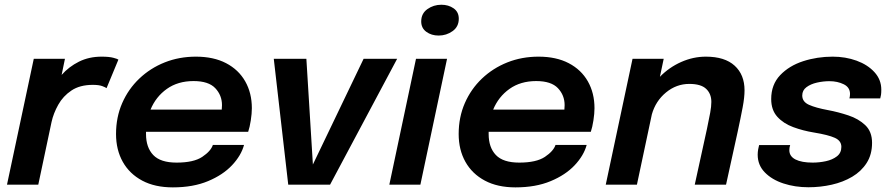

<svg xmlns="http://www.w3.org/2000/svg" viewBox="-20 -779 3765 810"><path d="M9.5 0 122.5 -531H254L240 -463Q270.5 -497.5 313 -518.8Q355.5 -540 408.5 -540Q440.5 -540 458.2 -535.2Q476 -530.5 479.5 -527.5L429.5 -407Q425.5 -410.5 411.2 -415.8Q397 -421 371.5 -421Q317 -421 281.5 -397.2Q246 -373.5 225.8 -337.2Q205.5 -301 197.5 -264.5L141.5 0Z M1009.5 -167.5Q997.5 -123 959 -82Q920.5 -41 857.5 -14.8Q794.5 11.5 709 11.5Q633.5 11.5 580 -17Q526.5 -45.5 498 -96.2Q469.5 -147 469.5 -213.5Q469.5 -284.5 495.5 -344Q521.5 -403.5 567.8 -447.5Q614 -491.5 675 -515.8Q736 -540 806.5 -540Q881 -540 933.8 -512.5Q986.5 -485 1014.5 -435.8Q1042.5 -386.5 1042.5 -322.5Q1042.5 -300 1038 -271Q1033.5 -242 1027 -223H596Q596 -218.5 596 -213.5Q596 -157 626.5 -125Q657 -93 725 -93Q797 -93 833.2 -117.2Q869.5 -141.5 878 -167.5ZM796.5 -437Q730.5 -437 684 -404Q637.5 -371 615 -316.5H915.5Q916.5 -325 916.5 -335.5Q916.5 -377 888.2 -407Q860 -437 796.5 -437Z M1655.5 -531 1372.5 0H1196L1135 -531H1272.5L1300 -85L1514 -531Z M1830.5 -629Q1800 -629 1778.5 -644.8Q1757 -660.5 1757 -688.5Q1757 -722 1783 -740.5Q1809 -759 1842 -759Q1872 -759 1893.8 -743.8Q1915.5 -728.5 1915.5 -700Q1915.5 -666.5 1889.5 -647.8Q1863.5 -629 1830.5 -629ZM1622.5 0 1735 -531H1866L1753.5 0Z M2455 -167.5Q2443 -123 2404.5 -82Q2366 -41 2303 -14.8Q2240 11.5 2154.5 11.5Q2079 11.5 2025.5 -17Q1972 -45.5 1943.5 -96.2Q1915 -147 1915 -213.5Q1915 -284.5 1941 -344Q1967 -403.5 2013.2 -447.5Q2059.5 -491.5 2120.5 -515.8Q2181.5 -540 2252 -540Q2326.5 -540 2379.2 -512.5Q2432 -485 2460 -435.8Q2488 -386.5 2488 -322.5Q2488 -300 2483.5 -271Q2479 -242 2472.5 -223H2041.5Q2041.5 -218.5 2041.5 -213.5Q2041.5 -157 2072 -125Q2102.5 -93 2170.5 -93Q2242.5 -93 2278.8 -117.2Q2315 -141.5 2323.5 -167.5ZM2242 -437Q2176 -437 2129.5 -404Q2083 -371 2060.5 -316.5H2361Q2362 -325 2362 -335.5Q2362 -377 2333.8 -407Q2305.5 -437 2242 -437Z M2535.5 0 2648.5 -531H2780L2764 -455Q2803 -495 2853.8 -517.5Q2904.5 -540 2958 -540Q3037.5 -540 3079.2 -502Q3121 -464 3121 -398Q3121 -368 3113.2 -326.8Q3105.5 -285.5 3092 -223L3043 0H2911L2962.5 -235.5Q2971.5 -277.5 2976.2 -303.8Q2981 -330 2981 -349Q2981 -383.5 2959 -404.2Q2937 -425 2888 -425Q2833.5 -425 2789.8 -389Q2746 -353 2730 -296.5L2667 0Z M3390.5 11Q3334 11 3285.2 -5Q3236.5 -21 3206.5 -51.8Q3176.5 -82.5 3176.5 -126.5Q3176.5 -137 3178.5 -148.8Q3180.5 -160.5 3182.5 -167H3313.5Q3310 -156.5 3310 -145.5Q3310 -119.5 3336 -106.2Q3362 -93 3408.5 -93Q3436.5 -93 3464.2 -99Q3492 -105 3510.8 -119.5Q3529.5 -134 3529.5 -159.5Q3529.5 -185 3502 -197.5Q3474.5 -210 3413.5 -220Q3367.5 -227.5 3326.2 -242.8Q3285 -258 3259.2 -286.5Q3233.5 -315 3233.5 -361Q3233.5 -422 3271.2 -461.8Q3309 -501.5 3368.2 -520.8Q3427.5 -540 3493 -540Q3547 -540 3593.8 -523Q3640.5 -506 3669.2 -474.5Q3698 -443 3698 -400.5Q3698 -388 3696.8 -379.2Q3695.5 -370.5 3693.5 -364H3563.5Q3566 -373 3566 -382.5Q3566 -410.5 3539.5 -423.5Q3513 -436.5 3479 -436.5Q3453 -436.5 3426.5 -430.5Q3400 -424.5 3382.2 -411.2Q3364.5 -398 3364.5 -376Q3364.5 -349.5 3393 -336.8Q3421.5 -324 3473 -314.5Q3516 -306.5 3559 -292.2Q3602 -278 3630.5 -250.8Q3659 -223.5 3659 -176.5Q3659 -127 3636.2 -91.5Q3613.5 -56 3575 -33.2Q3536.5 -10.5 3488.8 0.2Q3441 11 3390.5 11Z"/></svg>

Font: Epilogue SemiBold
Style: Italic
Weight: 600
Italic angle: -12°
Designer: Tyler Finck
Foundry: Etcetera Type Co
Version: Version 2.111; ttfautohint (v1.8.3)